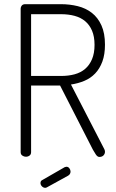

<svg xmlns="http://www.w3.org/2000/svg" viewBox="-20 -751 556 920"><path d="M206 146Q201 149 197 149Q188 149 181 142Q174 135 174 126Q174 115 184 111L290 50Q296 48 298 48Q307 48 312.5 55.5Q318 63 318 71Q318 84 306 91ZM79 -710Q79 -718 84.5 -724.5Q90 -731 101 -731H272Q314 -731 352.5 -721.5Q391 -712 420 -689.5Q449 -667 466 -629.5Q483 -592 483 -537Q483 -490 470.5 -456Q458 -422 436 -399Q414 -376 384 -363.5Q354 -351 320 -346L480 -36Q483 -30 483 -24Q483 -14 476 -6.5Q469 1 456 1Q447 1 439 -11Q431 -23 425 -34L268 -341H129V-22Q129 -11 121.5 -5.5Q114 0 104 0Q95 0 87 -5.5Q79 -11 79 -22ZM129 -683V-387H272Q308 -387 337.5 -395Q367 -403 388 -421Q409 -439 421 -467.5Q433 -496 433 -536Q433 -576 421 -604Q409 -632 388 -649.5Q367 -667 337.5 -675Q308 -683 272 -683Z"/></svg>

Font: AkaAcidDosis
Style: Light
Weight: 300
Designer: Edgar Tolentino, Pablo Impallari, Igino Marini, Aka-Acid
Foundry: Edgar Tolentino, Pablo Impallari, Igino Marini, Aka-Acid
Version: Version 1.007